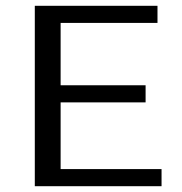

<svg xmlns="http://www.w3.org/2000/svg" viewBox="-20 -642 627 662"><path d="M189 -59H537V0H100V-622H523V-563H189V-348H482V-289H189Z"/></svg>

Font: Sarpanch
Style: Regular
Weight: 400
Designer: Manushi Parikh (Devanagari and Latin), Jyotish Sonowal (Devanagari)
Foundry: Indian Type Foundry
Version: Version 2.004;PS 1.0;hotconv 1.0.78;makeotf.lib2.5.61930; tt